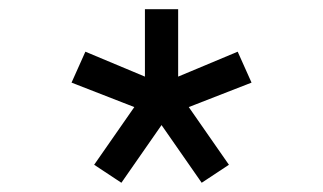

<svg xmlns="http://www.w3.org/2000/svg" viewBox="-20 -716 700 416"><path d="M243 -320 330 -445 417 -320 476 -359 389 -484 525 -537 495 -604 366 -550V-696H294V-550L165 -604L135 -537L271 -484L184 -359Z"/></svg>

Font: Uncut Plan8
Style: Regular
Weight: 400
Designer: Kasper Nordkvist
Foundry: UNCUT.wtf
Version: Version 1.002;Glyphs 3.1.2 (3151)